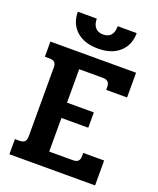

<svg xmlns="http://www.w3.org/2000/svg" viewBox="-154 -942 855 1036"><g transform="rotate(20 273.0 -424.5)"><path d="M111 -849H220Q220 -816 235.5 -798Q251 -780 280 -780Q340 -780 340 -849H449Q449 -781 404 -740Q359 -699 280 -699Q201 -699 156 -740Q111 -781 111 -849ZM27 -87H53Q74 -87 83 -96.5Q92 -106 92 -126V-523Q92 -542 83 -551Q74 -560 53 -560H27V-647H519V-505H399V-523Q399 -560 360 -560H224V-368H378V-280H224V-87H360Q380 -87 389.5 -96Q399 -105 399 -125V-143H519V0H27Z"/></g></svg>

Font: Pridi Medium
Style: Regular
Weight: 500
Designer: Katatrad Team
Foundry: CadsonDemak
Version: Version 1.001